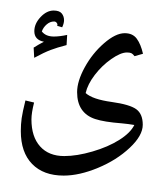

<svg xmlns="http://www.w3.org/2000/svg" viewBox="-20 -480 658 811"><path d="M547.4 47.9Q522 43.5 494.6 41Q419.4 35.2 381.8 22.7Q344.2 10.3 325 -18.1Q305.7 -46.4 305.7 -90.8Q305.7 -136.7 337.9 -195.6Q370.1 -254.4 419.2 -297.1Q468.3 -339.8 506.8 -339.8Q540.5 -339.8 557.6 -316.7Q574.7 -293.5 584 -252.9L548.3 -242.7Q541 -252.4 534.7 -255.4Q528.3 -258.3 516.1 -258.3Q489.7 -258.3 450.2 -230.7Q410.6 -203.1 380.4 -163.6Q350.1 -124 341.8 -86.9Q370.6 -60.5 451.7 -49.3Q528.3 -38.6 555.7 -18.6Q583 1.5 583 46.9Q583 92.8 527.8 144.5Q472.7 196.3 394 229Q315.4 261.7 249 261.7Q163.6 261.7 115.7 212.6Q67.9 163.6 67.9 73.7Q67.9 44.9 71.5 19.3Q75.2 -6.3 87.4 -55.7L124 -46.9Q112.8 -2.9 112.8 24.4Q112.8 97.7 149.4 138.4Q186 179.2 251.5 179.2Q304.7 179.2 370.8 159.9Q437 140.6 484.1 110.8Q531.2 81.1 547.4 47.9ZM205.1 -240.7ZM33.2 262.2ZM273.4 310.5ZM221.7 -370.6 222.7 -375.5Q222.7 -379.9 218.8 -384.5Q214.8 -389.2 208 -389.2Q191.4 -389.2 177 -376.7Q162.6 -364.3 156.7 -347.2Q173.3 -325.7 207.5 -325.7Q231.9 -325.7 263.7 -332.5L261.2 -289.6Q221.2 -279.3 193.6 -268.8Q166 -258.3 124.5 -235.8L122.1 -278.8L143.1 -291.5L165.5 -303.7Q125 -311.5 125 -348.1Q125 -379.9 151.1 -407.7Q177.2 -435.5 206.5 -435.5Q230.5 -435.5 240.5 -423.6Q250.5 -411.6 250.5 -394.5Q250.5 -381.8 242.7 -364.7ZM189 -460ZM205.1 -240.7Z"/></svg>

Font: Noto Naskh Arabic
Style: Regular
Weight: 400
Designer: Monotype Design team
Foundry: Monotype Imaging Inc.
Version: Version 1.01